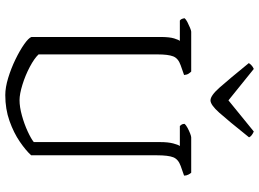

<svg xmlns="http://www.w3.org/2000/svg" viewBox="-147 -834 981 727"><g transform="rotate(90 343.5 -470.5)"><path d="M340 0Q311 0 275 -11Q239 -22 205 -38.5Q171 -55 147.5 -71.5Q124 -88 120 -99V-587Q120 -622 125.5 -639.5Q131 -657 135 -661H58Q51 -665 49 -679Q53 -684 63.5 -689.5Q74 -695 85 -699.5Q96 -704 100 -704H251Q255 -700 259 -694Q263 -688 264 -677L227 -664Q201 -655 193.5 -636Q186 -617 186 -577V-126Q201 -110 233 -93Q265 -76 300.5 -65Q336 -54 359 -54Q385 -54 417.5 -63Q450 -72 478 -85Q506 -98 518 -108V-587Q518 -616 523 -635.5Q528 -655 533 -661H457Q454 -664 451.5 -668Q449 -672 449 -679Q453 -684 464 -690Q475 -696 485.5 -700Q496 -704 500 -704H634Q637 -701 641 -693.5Q645 -686 645 -677L608 -664Q583 -655 575.5 -636Q568 -617 568 -574V-98Q550 -78 516.5 -55Q483 -32 438 -16Q393 0 340 0ZM360 -777Q342 -777 311.5 -811.5Q281 -846 219 -922Q221 -926 226.5 -931.5Q232 -937 241 -941L360 -845L478 -941Q496 -933 500 -923Q436 -843 406.5 -810Q377 -777 360 -777Z"/></g></svg>

Font: Texturina Thin
Style: Regular
Weight: 100
Designer: Guillermo Torres Carreño
Foundry: Omnibus-Type
Version: Version 1.002; ttfautohint (v1.8.3)